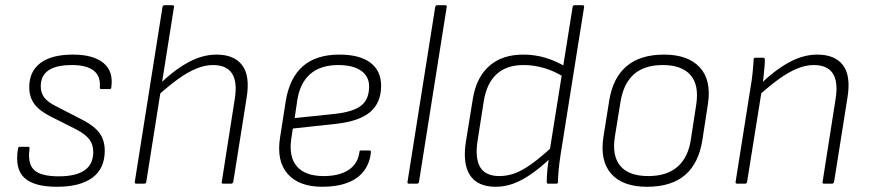

<svg xmlns="http://www.w3.org/2000/svg" viewBox="-20 -703 3326 735"><path d="M198 12Q110 12 73 -22.5Q36 -57 49 -135Q50 -141 56 -141H88Q94 -141 93 -134Q85 -76 111 -52Q137 -28 205 -28Q337 -28 337 -121Q337 -150 322 -169.5Q307 -189 273 -207L170 -259Q128 -281 110 -307Q92 -333 92 -369Q92 -430 135 -462Q178 -494 259 -494Q337 -494 376 -462Q415 -430 406 -368Q406 -362 400 -362H368Q362 -362 362 -368Q366 -411 339 -432.5Q312 -454 255 -454Q136 -454 136 -373Q136 -347 150 -329Q164 -311 199 -294L300 -242Q343 -219 362 -192Q381 -165 381 -126Q381 -58 334 -23Q287 12 198 12Z M501 0Q495 0 496 -7L602 -676Q604 -683 609 -683H640Q648 -683 646 -676L540 -7Q539 0 532 0ZM834 0Q827 0 829 -7L879 -326Q899 -454 795 -454Q764 -454 730.5 -440Q697 -426 660.5 -399.5Q624 -373 582 -335L590 -380Q644 -433 699 -463.5Q754 -494 809 -494Q876 -494 907 -453.5Q938 -413 924 -328L873 -7Q871 0 865 0Z M1214 12Q1125 12 1081.5 -37Q1038 -86 1052 -176L1074 -317Q1089 -406 1140 -450Q1191 -494 1279 -494Q1357 -494 1398 -463Q1439 -432 1439 -375Q1439 -310 1397.5 -274.5Q1356 -239 1267 -229L1101 -211L1095 -171Q1085 -102 1117 -65.5Q1149 -29 1219 -29Q1279 -29 1314.5 -52.5Q1350 -76 1356 -121Q1356 -127 1362 -127H1395Q1400 -127 1400 -121Q1396 -79 1373.5 -49Q1351 -19 1310.5 -3.5Q1270 12 1214 12ZM1108 -251 1262 -267Q1333 -275 1363 -299Q1393 -323 1393 -372Q1393 -411 1362 -432.5Q1331 -454 1275 -454Q1207 -454 1167.5 -419.5Q1128 -385 1118 -319Z M1545 0Q1539 0 1540 -7L1646 -676Q1648 -683 1653 -683H1684Q1692 -683 1690 -676L1584 -7Q1583 -3 1581.5 -1.5Q1580 0 1576 0Z M1878 12Q1808 12 1779 -32.5Q1750 -77 1764 -164L1790 -324Q1803 -406 1852.5 -450Q1902 -494 1983 -494Q2028 -494 2069 -481.5Q2110 -469 2146 -447L2141 -407Q2100 -432 2061.5 -443Q2023 -454 1984 -454Q1919 -454 1881 -419Q1843 -384 1832 -316L1808 -163Q1798 -96 1818.5 -62.5Q1839 -29 1892 -29Q1923 -29 1953 -40.5Q1983 -52 2018.5 -78Q2054 -104 2098 -145L2090 -100Q2050 -62 2014 -37Q1978 -12 1945 0Q1912 12 1878 12ZM2078 0Q2073 0 2073 -6Q2073 -27 2075.5 -53Q2078 -79 2082 -101L2084 -124L2172 -676Q2173 -683 2180 -683H2210Q2217 -683 2216 -676L2126 -111Q2121 -78 2118.5 -51Q2116 -24 2116 -7Q2116 0 2110 0Z M2457 12Q2364 12 2320 -37.5Q2276 -87 2290 -179L2312 -317Q2326 -405 2378.5 -449.5Q2431 -494 2522 -494Q2614 -494 2659 -445Q2704 -396 2690 -305L2669 -168Q2655 -78 2602.5 -33Q2550 12 2457 12ZM2462 -29Q2533 -29 2574 -65Q2615 -101 2625 -171L2645 -301Q2657 -377 2623.5 -415.5Q2590 -454 2517 -454Q2446 -454 2406 -418Q2366 -382 2355 -311L2334 -181Q2322 -107 2354.5 -68Q2387 -29 2462 -29Z M3134 0Q3127 0 3129 -7L3179 -326Q3199 -454 3095 -454Q3064 -454 3030.5 -440Q2997 -426 2960.5 -399.5Q2924 -373 2882 -335L2890 -380Q2944 -433 2999 -463.5Q3054 -494 3109 -494Q3176 -494 3207 -453.5Q3238 -413 3224 -328L3173 -7Q3171 0 3165 0ZM2801 0Q2795 0 2796 -7L2853 -367Q2858 -394 2861 -424Q2864 -454 2865 -476Q2865 -482 2872 -482H2902Q2907 -482 2908 -476Q2908 -463 2906.5 -445.5Q2905 -428 2903 -410Q2901 -392 2899 -376L2897 -363L2840 -7Q2839 -3 2837.5 -1.5Q2836 0 2832 0Z"/></svg>

Font: Sofia Sans ExtraLight
Style: Italic
Weight: 250
Italic angle: -9°
Version: Version 4.100-B